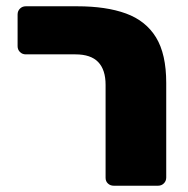

<svg xmlns="http://www.w3.org/2000/svg" viewBox="-20 -591 597 611"><path d="M342 0Q331 0 323.5 -7Q316 -14 316 -25V-321Q316 -369 292.5 -393.5Q269 -418 220 -418H62Q51 -418 43.5 -425.5Q36 -433 36 -444V-545Q36 -556 43.5 -563.5Q51 -571 62 -571H226Q318 -571 381 -548Q444 -525 476.5 -472Q509 -419 509 -327V-26Q509 -15 501.5 -7.5Q494 0 483 0Z"/></svg>

Font: Rubik ExtraBold
Style: Regular
Weight: 800
Designer: Hubert and Fischer
Foundry: Hubert and Fischer
Version: Version 2.300;gftools[0.9.30]